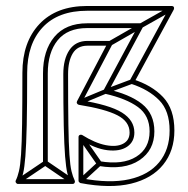

<svg xmlns="http://www.w3.org/2000/svg" viewBox="-20 -608 628 643"><path d="M124 -62H140V-362Q140 -362 140 -362Q140 -362 140 -362Q140 -432 173 -473Q206 -514 272 -514Q272 -514 272 -514Q272 -514 272 -514H452Q457 -514 452 -522Q447 -530 445 -526L327 -306Q325 -302 326.5 -298.5Q328 -295 332 -294Q403 -278 442 -249.5Q481 -221 481 -168Q481 -168 481 -168Q481 -168 481 -168Q481 -111 436 -83Q391 -55 314 -68L312 -52Q397 -38 447 -71.5Q497 -105 497 -168Q497 -168 497 -168Q497 -168 497 -168Q497 -227 455.5 -260Q414 -293 336 -310Q332 -311 336 -303Q340 -295 341 -298L459 -518Q461 -523 459 -526.5Q457 -530 452 -530H272Q272 -530 272 -530Q272 -530 272 -530Q200 -530 162 -484.5Q124 -439 124 -362Q124 -362 124 -362Q124 -362 124 -362ZM218 7 228 -7 137 -69Q135 -70 132.5 -70Q130 -70 128 -69L36 -7L44 7L136 -55Q138 -57 132 -57Q126 -57 127 -55ZM246 -9 256 3 318 -54Q320 -56 321 -59Q322 -62 320 -65L258 -154L244 -144L306 -55Q308 -53 309 -60.5Q310 -68 308 -66ZM559 -573 551 -587 448 -529Q448 -529 448 -529Q448 -529 448 -529L345 -470L353 -456L456 -515Q456 -515 456 -515Q456 -515 456 -515ZM425 -328 419 -342 331 -309Q331 -309 331 -309Q331 -309 331 -309L242 -272L248 -258L337 -295Q337 -295 337 -294.5Q337 -294 337 -295ZM230 -4Q224 -16 219.5 -34.5Q215 -53 212.5 -90Q210 -127 209 -191.5Q208 -256 208 -360Q208 -403 223.5 -429Q239 -455 273 -455H349L342 -467L238 -269Q236 -265 238 -261.5Q240 -258 244 -257Q332 -243 373 -222Q414 -201 414 -164Q414 -138 392 -126.5Q370 -115 334 -122Q298 -129 255 -156Q251 -158 247 -156Q243 -154 243 -149V-3Q243 0 245 2Q247 4 249 5Q349 24 419 7Q489 -10 526.5 -56.5Q564 -103 564 -171Q564 -243 526 -283Q488 -323 424 -343L429 -331L562 -576Q564 -581 562 -584.5Q560 -588 555 -588H272Q169 -588 112 -527.5Q55 -467 55 -364Q55 -259 54 -193.5Q53 -128 50.5 -91Q48 -54 43.5 -35Q39 -16 33 -4Q31 0 33.5 4Q36 8 40 8H223Q228 8 230 4Q232 0 230 -4ZM216 4 223 -8H40L47 4Q53 -9 57.5 -28Q62 -47 65 -84.5Q68 -122 69.5 -189Q71 -256 71 -364Q71 -461 123 -516.5Q175 -572 272 -572H555L548 -584L415 -339Q414 -335 415 -332Q416 -329 420 -327Q478 -308 513 -272.5Q548 -237 548 -171Q548 -107 513 -64.5Q478 -22 412.5 -7.5Q347 7 253 -11L259 -3V-149L247 -142Q298 -110 339.5 -105Q381 -100 405.5 -116.5Q430 -133 430 -164Q430 -205 388.5 -231Q347 -257 246 -273L252 -261L356 -459Q358 -464 356 -467.5Q354 -471 349 -471H273Q233 -471 212.5 -440.5Q192 -410 192 -360Q192 -253 193.5 -187Q195 -121 198 -84Q201 -47 205.5 -28Q210 -9 216 4Z"/></svg>

Font: Tilt Prism
Style: Regular
Weight: 400
Version: Version 1.000